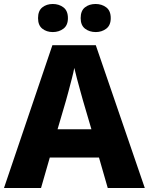

<svg xmlns="http://www.w3.org/2000/svg" viewBox="-20 -944 747 964"><path d="M521 0 477 -153H230L186 0H0L243 -717H461L707 0ZM397 -438Q392 -456 383.5 -486.5Q375 -517 366.5 -549Q358 -581 353 -603Q349 -581 340.5 -548.5Q332 -516 324 -485.5Q316 -455 311 -438L269 -295H439ZM171 -853Q171 -890 192.5 -907Q214 -924 245 -924Q276 -924 298.5 -907Q321 -890 321 -853Q321 -817 298.5 -800Q276 -783 245 -783Q214 -783 192.5 -800Q171 -817 171 -853ZM385 -853Q385 -890 406.5 -907Q428 -924 460 -924Q491 -924 513.5 -907Q536 -890 536 -853Q536 -817 513.5 -800Q491 -783 461 -783Q429 -783 407 -800Q385 -817 385 -853Z"/></svg>

Font: Noto Sans Devanagari ExtraBold
Style: Regular
Weight: 800
Version: Version 2.003